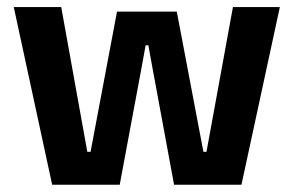

<svg xmlns="http://www.w3.org/2000/svg" viewBox="-20 -510 810 530"><path d="M124 0 18 -490.5H149L221 -91H230L303 -478H468L541.5 -91H550L623 -490.5H752.5L646.5 0H460.5L400.5 -324.5L389.5 -385H382L371 -324.5L310.5 0Z"/></svg>

Font: Anek Tamil Medium SemiBold
Style: Regular
Weight: 600
Version: Version 1.003